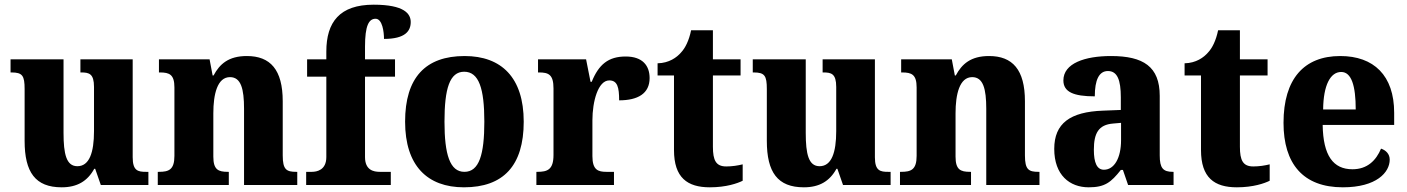

<svg xmlns="http://www.w3.org/2000/svg" viewBox="-20 -789 6003 819"><path d="M243 10C309 10 353 -16 382 -69H386L410 0H613V-56H603C569 -56 546 -60 546 -118V-536H323V-480H326C360 -480 381 -475 381 -418V-230C381 -138 361 -80 310 -80C263 -80 251 -132 251 -222V-536H25V-480H29C76 -480 85 -466 85 -409V-188C85 -54 131 10 243 10Z M653 0H956V-56H952C911 -56 890 -65 890 -121V-306C890 -387 907 -460 961 -460C1008 -460 1021 -410 1021 -325V0H1248V-56H1244C1202 -56 1186 -65 1186 -126V-357C1186 -492 1133 -550 1033 -550C955 -550 917 -516 891 -467H887L874 -536H658V-480H662C703 -480 724 -471 724 -416V-124C724 -65 700 -56 658 -56H653Z M1286 0H1647V-56H1600C1574 -56 1537 -63 1537 -119V-462H1665V-536H1537V-590C1537 -679 1553 -709 1582 -709C1611 -709 1618 -653 1618 -623C1709 -623 1732 -657 1732 -695C1732 -730 1705 -769 1574 -769C1429 -769 1372 -695 1372 -569V-536H1290V-462H1372V-119C1372 -63 1331 -56 1310 -56H1286Z M1959 10C2127 10 2214 -82 2214 -270C2214 -458 2119 -550 1962 -550C1795 -550 1708 -458 1708 -270C1708 -82 1803 10 1959 10ZM1961 -56C1899 -56 1876 -130 1876 -270C1876 -411 1898 -483 1960 -483C2023 -483 2046 -411 2046 -270C2046 -130 2024 -56 1961 -56Z M2268 0H2599V-56H2567C2531 -56 2507 -64 2507 -123V-276C2507 -356 2531 -446 2579 -446C2614 -446 2621 -416 2621 -361C2701 -361 2751 -390 2751 -456C2751 -509 2721 -548 2649 -548C2575 -548 2534 -514 2504 -440H2499L2480 -536H2275V-480H2279C2320 -480 2341 -471 2341 -412V-128C2341 -65 2315 -56 2272 -56H2268Z M3008 10C3078 10 3126 -7 3148 -18V-88C3128 -83 3103 -79 3078 -79C3034 -79 3021 -105 3021 -163V-467H3139V-536H3021V-660H2928C2919 -616 2903 -584 2885 -565C2867 -544 2834 -520 2785 -519V-467H2855V-149C2855 -31 2912 10 3008 10Z M3409 10C3475 10 3519 -16 3548 -69H3552L3576 0H3779V-56H3769C3735 -56 3712 -60 3712 -118V-536H3489V-480H3492C3526 -480 3547 -475 3547 -418V-230C3547 -138 3527 -80 3476 -80C3429 -80 3417 -132 3417 -222V-536H3191V-480H3195C3242 -480 3251 -466 3251 -409V-188C3251 -54 3297 10 3409 10Z M3819 0H4122V-56H4118C4077 -56 4056 -65 4056 -121V-306C4056 -387 4073 -460 4127 -460C4174 -460 4187 -410 4187 -325V0H4414V-56H4410C4368 -56 4352 -65 4352 -126V-357C4352 -492 4299 -550 4199 -550C4121 -550 4083 -516 4057 -467H4053L4040 -536H3824V-480H3828C3869 -480 3890 -471 3890 -416V-124C3890 -65 3866 -56 3824 -56H3819Z M4624 10C4693 10 4719 -11 4761 -64H4770L4792 0H4986V-56H4983C4941 -56 4927 -72 4927 -126V-380C4927 -505 4857 -550 4719 -550C4608 -550 4516 -519 4516 -446C4516 -397 4559 -378 4650 -378C4650 -448 4668 -486 4706 -486C4746 -486 4761 -448 4761 -374V-320L4685 -317C4545 -312 4477 -263 4477 -154C4477 -42 4543 10 4624 10ZM4689 -65C4659 -65 4646 -95 4646 -150C4646 -221 4666 -257 4728 -262L4762 -265V-191C4762 -115 4733 -65 4689 -65Z M5256 10C5326 10 5374 -7 5396 -18V-88C5376 -83 5351 -79 5326 -79C5282 -79 5269 -105 5269 -163V-467H5387V-536H5269V-660H5176C5167 -616 5151 -584 5133 -565C5115 -544 5082 -520 5033 -519V-467H5103V-149C5103 -31 5160 10 5256 10Z M5708 10C5852 10 5908 -54 5908 -108C5908 -132 5892 -148 5871 -155C5850 -105 5813 -67 5749 -67C5667 -67 5624 -125 5622 -256H5927V-308C5927 -467 5840 -550 5697 -550C5543 -550 5455 -453 5455 -265C5455 -91 5538 10 5708 10ZM5763 -322H5624C5625 -426 5655 -482 5701 -482C5745 -482 5763 -423 5763 -322Z"/></svg>

Font: Noto Serif Georgian SemiCondensed ExtraBold
Style: Regular
Weight: 800
Width: 4
Designer: Monotype Design Team, Akaki Razmadze
Foundry: Google LLC
Version: Version 2.003